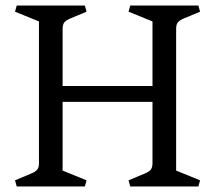

<svg xmlns="http://www.w3.org/2000/svg" viewBox="-20 -670 773 690"><path d="M613 -567V-57L699 -22L693 0H448L442 -22L497 -45Q515 -52 521.5 -60Q528 -68 528 -83V-304H205V-57L291 -22L285 0H40L34 -22L89 -45Q107 -52 113.5 -60Q120 -68 120 -83V-593L34 -628L40 -650H285L291 -628L236 -605Q218 -598 211.5 -590Q205 -582 205 -567V-361H528V-593L442 -628L448 -650H693L699 -628L644 -605Q626 -598 619.5 -590Q613 -582 613 -567Z"/></svg>

Font: Fenix
Style: Regular
Weight: 400
Designer: Fernando Diaz
Foundry: Fernando Diaz
Version: 004.301